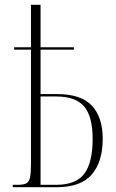

<svg xmlns="http://www.w3.org/2000/svg" viewBox="-20 -780 485 800"><path d="M33 0V-10H54Q78 -10 89.5 -16Q101 -22 105 -40.5Q109 -59 109 -96V-573H39V-583H109V-760H149V-583H288V-573H149V-388H218Q318 -388 363 -339.5Q408 -291 408 -202Q408 -106 362.5 -53Q317 0 216 0ZM214 -10Q297 -10 331.5 -56.5Q366 -103 366 -201Q366 -295 330.5 -336.5Q295 -378 214 -378H149V-10Z"/></svg>

Font: Noto Serif Display ExtraCondensed ExtraLight
Style: Regular
Weight: 200
Width: 2
Designer: Monotype Design Team
Foundry: Monotype Imaging Inc.
Version: Version 2.009